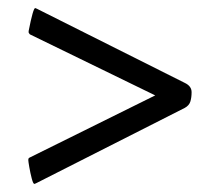

<svg xmlns="http://www.w3.org/2000/svg" viewBox="-20 -440 523 475"><path d="M50 -44Q50 -48 51.5 -49Q53 -50 53 -50L364 -204L54 -355Q54 -355 52 -357.5Q50 -360 51 -364Q62 -420 67 -420Q68 -420 72 -418L437 -235Q454 -227 454 -212Q454 -199 451 -189Q448 -179 437 -173L70 13Q66 15 65 15Q62 15 58.5 1.5Q55 -12 52.5 -26.5Q50 -41 50 -44Z"/></svg>

Font: Amiri
Style: Bold
Weight: 700
Designer: Khaled Hosny
Version: Version 0.113